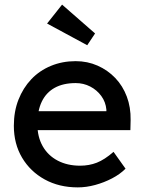

<svg xmlns="http://www.w3.org/2000/svg" viewBox="-20 -802 626 832"><path d="M317 10Q236 10 173.5 -24.5Q111 -59 75.5 -119Q40 -179 40 -257Q40 -319 60 -370Q80 -421 115.5 -458.5Q151 -496 200.5 -516.5Q250 -537 308 -537Q359 -537 403 -517.5Q447 -498 479.5 -464Q512 -430 529.5 -383.5Q547 -337 546 -282L545 -238H116L93 -320H456L441 -303V-327Q438 -360 419 -386Q400 -412 371 -427Q342 -442 308 -442Q254 -442 217 -421.5Q180 -401 161 -361.5Q142 -322 142 -264Q142 -209 165 -168.5Q188 -128 230 -106Q272 -84 327 -84Q366 -84 399.5 -97Q433 -110 472 -144L524 -71Q500 -47 465.5 -29Q431 -11 392.5 -0.5Q354 10 317 10ZM358 -606 184 -700 249 -782 392 -657Z"/></svg>

Font: Lexend Medium
Style: Regular
Weight: 500
Designer: Bonnie Shaver-Troup, Thomas Jockin
Foundry: Lexend
Version: Version 1.005